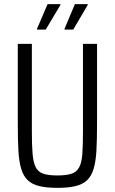

<svg xmlns="http://www.w3.org/2000/svg" viewBox="-20 -900 555 928"><path d="M258 8Q205 8 170 -0.5Q135 -9 114 -29Q93 -49 82.5 -84Q72 -119 69 -171.5Q66 -224 66 -298V-688H134V-264Q134 -198 137.5 -156.5Q141 -115 152.5 -92Q164 -69 189 -60.5Q214 -52 257 -52Q301 -52 326 -60.5Q351 -69 363 -92Q375 -115 378 -156.5Q381 -198 381 -264V-688H449V-298Q449 -224 446 -171.5Q443 -119 432.5 -84Q422 -49 401 -29Q380 -9 345 -0.5Q310 8 258 8ZM159 -757V-761L210 -880H272V-876L201 -757ZM292 -757V-761L342 -880H404V-876L334 -757Z"/></svg>

Font: Saira Condensed
Style: Regular
Weight: 400
Width: 3
Designer: Hector Gatti with collaboration of the Omnibus-Type team
Foundry: Omnibus-Type
Version: Version 1.101